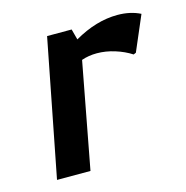

<svg xmlns="http://www.w3.org/2000/svg" viewBox="-69 -455 505 521"><g transform="rotate(-15 184.0 -195.0)"><path d="M105 -384 30 0H124L180 -297Q200 -304 223 -304Q248 -304 273.5 -296Q299 -288 319 -275L326 -278L368 -376Q340 -390 304 -390Q244 -390 182 -354L174 -384Z"/></g></svg>

Font: Cambay Devanagari
Style: Bold Italic
Weight: 700
Designer: Pooja Saxena
Foundry: Pooja Saxena
Version: Version 1.005;PS 001.005;hotconv 1.0.70;makeotf.lib2.5.58329